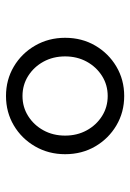

<svg xmlns="http://www.w3.org/2000/svg" viewBox="83 -834 434 640"><g transform="rotate(90 300.0 -514.0)"><path d="M300 -317Q246 -317 202 -343Q158 -369 132 -414Q106 -459 106 -514Q106 -570 132 -614.5Q158 -659 202 -685Q246 -711 300 -711Q354 -711 398 -685Q442 -659 468 -614.5Q494 -570 494 -514Q494 -459 468 -414Q442 -369 398 -343Q354 -317 300 -317ZM300 -372Q337 -372 367 -391Q397 -410 414.5 -442Q432 -474 432 -514Q432 -554 414.5 -586Q397 -618 367 -637Q337 -656 300 -656Q263 -656 233 -637Q203 -618 185.5 -586Q168 -554 168 -514Q168 -474 185.5 -442Q203 -410 233 -391Q263 -372 300 -372Z"/></g></svg>

Font: Red Hat Mono
Style: Regular
Weight: 400
Designer: Pentagram, MCKL
Foundry: Pentagram, MCKL
Version: Version 1.023